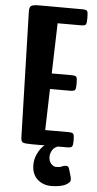

<svg xmlns="http://www.w3.org/2000/svg" viewBox="-67 -864 574 1140"><g transform="rotate(5 220.0 -294.0)"><path d="M149.9 0Q105 0 94 -5.4Q83 -10.7 82 -33.2L61 -784.7Q60.5 -810.1 71.8 -817.6Q83 -825.2 115.7 -825.2Q134.3 -825.2 169.7 -825.2Q205.1 -825.2 245.8 -825Q286.6 -824.7 322 -824.7Q357.4 -824.7 376 -824.7Q401.9 -824.7 406.2 -815.4Q410.6 -806.2 410.6 -776.9Q410.6 -747.1 406.2 -738Q401.9 -729 376 -729H237.3L228.5 -429.2H346.2Q371.6 -429.2 376.2 -420.4Q380.9 -411.6 380.9 -382.8Q380.9 -354.5 376.2 -345.5Q371.6 -336.4 346.2 -336.4H226.1L219.2 -90.8H357.9Q383.3 -90.8 387.9 -81.5Q392.6 -72.3 392.6 -45.4Q392.6 -19 387.9 -9.5Q383.3 0 357.9 0ZM283.2 236.8Q233.9 236.8 200.4 206.3Q167 175.8 167 119.6Q167 89.8 179.2 61.3Q191.4 32.7 208.3 13.9Q225.1 -4.9 238.8 -4.9Q252 -4.9 273.7 -4.6Q295.4 -4.4 316.9 -4.4Q282.7 3.4 270.5 24.2Q258.3 44.9 258.3 64Q258.3 90.3 272.7 106Q287.1 121.6 302.2 121.6Q326.7 121.6 336.9 115.7Q347.2 109.9 364.3 109.9Q376 109.9 381.1 128.7Q386.2 147.5 393.6 171.9Q399.4 193.8 392.6 202.6Q376 221.7 346.9 229.2Q317.9 236.8 283.2 236.8Z"/></g></svg>

Font: Denk One
Style: Regular
Weight: 400
Designer: Irina Smirnova, Eben Sorkin
Foundry: Sorkin Type Co.f
Version: Version 1.004; ttfautohint (v1.8.4.7-5d5b);gftools[0.9.23]